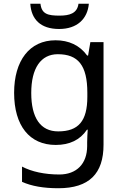

<svg xmlns="http://www.w3.org/2000/svg" viewBox="-20 -760 655 1020"><path d="M452 -740H397C390 -688 348 -677 296 -677C235 -677 201 -685 195 -740H141C146 -658 195 -606 294 -606C390 -606 445 -660 452 -740ZM275 -546C137 -546 55 -438 55 -267C55 -92 137 10 276 10C349 10 405 -16 442 -71H446C445 -59 443 -21 443 -5V16C443 110 387 167 295 167C218 167 148 152 97 125V206C148 229 212 240 290 240C454 240 530 162 530 9V-536H460L448 -465H443C403 -520 345 -546 275 -546ZM287 -472C395 -472 444 -413 444 -267V-246C444 -117 397 -62 289 -62C195 -62 146 -134 146 -266C146 -398 197 -472 287 -472Z"/></svg>

Font: Noto Sans Bengali
Style: Regular
Weight: 400
Designer: Jelle Bosma - Monotype Design Team
Foundry: Monotype Imaging Inc.
Version: Version 2.003